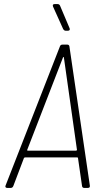

<svg xmlns="http://www.w3.org/2000/svg" viewBox="-20 -918 503 938"><path d="M381 -8 361 -146Q361 -149 357 -149H103Q99 -149 97 -146L45 -9Q41 0 33 0H15Q10 0 7.5 -3Q5 -6 7 -11L273 -692Q276 -700 285 -700H309Q317 -700 319 -692L419 -11V-8Q419 0 409 0H391Q383 0 381 -8ZM116 -182H351Q353 -182 354.5 -183Q356 -184 356 -186L292 -638Q291 -640 290 -640Q289 -640 288 -638L113 -186Q112 -185 113 -183.5Q114 -182 116 -182ZM321 -776Q321 -768 312 -768H300Q294 -768 289 -775L239 -886Q238 -888 238 -891Q238 -898 247 -898H262Q269 -898 273 -891L320 -780Z"/></svg>

Font: Barlow Semi Condensed ExLight
Style: Italic
Weight: 275
Width: 4
Italic angle: -7°
Designer: Jeremy Tribby
Foundry: Tribby Type
Version: Version 1.408